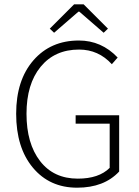

<svg xmlns="http://www.w3.org/2000/svg" viewBox="-20 -859 645 891"><path d="M338 12Q210 12 132.5 -81Q55 -174 55 -331Q55 -487 135 -579Q215 -671 346 -671Q451 -671 526 -592L499 -561Q437 -629 347 -629Q234 -629 168.5 -549Q103 -469 103 -331Q103 -193 166 -111.5Q229 -30 341 -30Q439 -30 489 -80V-285H331V-324H533V-63Q463 12 338 12ZM211 -726 324 -839H368L481 -726L461 -707L348 -805H344L231 -707Z"/></svg>

Font: Toshiba Sans Light
Style: Regular
Weight: 300
Designer: Paul D. Hunt
Foundry: Toshiba Corporation
Version: Version 2.020;PS 2.0;hotconv 1.0.86;makeotf.lib2.5.63406